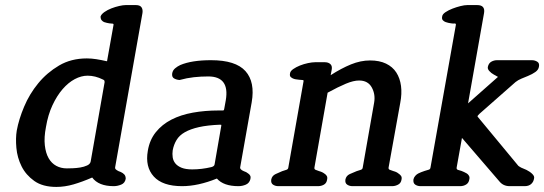

<svg xmlns="http://www.w3.org/2000/svg" viewBox="-20 -733 2143 756"><path d="M401 -492Q402 -492 402 -495L427 -635Q428 -640 422 -640Q416 -640 411 -641Q406 -642 400.5 -643Q395 -644 390 -646Q385 -648 380.5 -653Q376 -658 376 -668Q379 -677 391 -685.5Q403 -694 418.5 -700Q434 -706 449.5 -709.5Q465 -713 475 -713H515Q531 -713 537 -704.5Q543 -696 541 -682L434 -78Q432 -70 435.5 -66.5Q439 -63 447 -59L455 -56Q464 -52 469.5 -46Q475 -40 475 -29Q472 -12 457 -6Q442 0 428 0Q368 0 343 -34Q304 -17 269.5 -7Q235 3 202 3Q148 3 115 -20.5Q82 -44 65 -78Q48 -112 44.5 -150.5Q41 -189 46 -219Q54 -263 75 -313Q96 -363 130.5 -405Q165 -447 212.5 -475Q260 -503 322 -503Q340 -503 359 -500Q378 -497 400 -492ZM392 -410Q392 -413 391 -415.5Q390 -418 385 -420Q355 -435 325 -435Q300 -435 274.5 -421.5Q249 -408 226.5 -382Q204 -356 186.5 -318.5Q169 -281 161 -233Q153 -192 156.5 -161Q160 -130 171.5 -110Q183 -90 201.5 -80Q220 -70 243 -70Q251 -70 266 -70.5Q281 -71 296 -73.5Q311 -76 323 -81.5Q335 -87 337 -97Z M919 0Q860 0 834 -30Q760 0 697 0Q620 0 585.5 -38Q551 -76 562 -139Q569 -182 593.5 -212.5Q618 -243 655 -262Q692 -281 739.5 -289.5Q787 -298 840 -298H856Q860 -298 861 -299Q862 -300 863 -305L869 -338Q885 -432 800 -432Q771 -432 743.5 -429Q716 -426 687 -418Q674 -419 665 -424.5Q656 -430 658 -444Q660 -456 669.5 -464Q679 -472 690 -477Q735 -496 811 -496Q908 -496 946.5 -453Q985 -410 971 -330L926 -76Q923 -66 940 -59Q950 -56 957 -50Q962 -47 965 -41.5Q968 -36 966 -28Q962 -12 948 -6Q934 0 919 0ZM851 -236Q852 -241 851 -241.5Q850 -242 846 -242Q797 -240 763.5 -232.5Q730 -225 708 -212.5Q686 -200 675 -181.5Q664 -163 660 -141Q658 -127 660 -113.5Q662 -100 670.5 -89.5Q679 -79 695 -72.5Q711 -66 737 -66Q774 -66 812 -75Q824 -78 825 -86Z M1524 0H1368Q1356 0 1347 -6Q1338 -12 1340 -26Q1343 -41 1357 -47.5Q1371 -54 1384 -59Q1392 -62 1399.5 -64Q1407 -66 1408 -72L1453 -328Q1459 -361 1444 -388.5Q1429 -416 1394 -416Q1372 -416 1342 -403.5Q1312 -391 1270 -368L1218 -73Q1217 -66 1223.5 -64Q1230 -62 1237 -59Q1249 -56 1258 -49Q1263 -46 1266.5 -40.5Q1270 -35 1268 -26Q1266 -12 1255.5 -6Q1245 0 1232 0H1076Q1064 0 1055 -6Q1046 -12 1048 -26Q1051 -41 1065 -47.5Q1079 -54 1091 -59Q1099 -62 1106.5 -64Q1114 -66 1115 -72L1175 -412Q1177 -418 1170.5 -418Q1164 -418 1158 -419Q1152 -420 1146.5 -420.5Q1141 -421 1136 -423Q1130 -425 1125 -429.5Q1120 -434 1122 -444Q1123 -453 1134.5 -461Q1146 -469 1161 -475Q1176 -481 1192.5 -484.5Q1209 -488 1221 -488H1259Q1273 -488 1281 -480.5Q1289 -473 1286 -458L1282 -437Q1324 -464 1362 -479.5Q1400 -495 1437 -495Q1474 -495 1500 -482.5Q1526 -470 1540.5 -447.5Q1555 -425 1559 -394.5Q1563 -364 1556 -328L1510 -73Q1509 -66 1516 -64Q1523 -62 1530 -59Q1542 -56 1550 -49Q1555 -46 1559 -40.5Q1563 -35 1561 -26Q1559 -12 1547.5 -6Q1536 0 1524 0Z M1823 -326 1936 -426Q1938 -428 1939 -428.5Q1940 -429 1941 -431Q1941 -432 1940 -431Q1939 -430 1939 -431Q1936 -433 1932.5 -435Q1929 -437 1925 -439Q1914 -445 1906.5 -453.5Q1899 -462 1901 -470Q1904 -484 1914.5 -490Q1925 -496 1937 -496H2074Q2086 -496 2095.5 -490Q2105 -484 2102 -470Q2100 -458 2088 -449.5Q2076 -441 2059 -434Q2047 -429 2033.5 -423.5Q2020 -418 2010 -410L1868 -285Q1863 -280 1861.5 -278Q1860 -276 1860 -275Q1860 -274 1862 -272L2021 -80Q2022 -79 2024.5 -77.5Q2027 -76 2032 -73Q2037 -71 2042.5 -68.5Q2048 -66 2053 -64Q2067 -57 2076 -48Q2085 -39 2083 -31Q2081 -17 2071.5 -8.5Q2062 0 2046 0H1987Q1962 0 1947 -18L1799 -190L1778 -73Q1777 -66 1783.5 -64Q1790 -62 1797 -60Q1802 -58 1807.5 -55.5Q1813 -53 1818 -50Q1823 -47 1826.5 -41Q1830 -35 1828 -27Q1826 -13 1815.5 -6.5Q1805 0 1792 0H1636Q1624 0 1615 -6Q1606 -12 1608 -27Q1610 -35 1615.5 -41Q1621 -47 1627 -50Q1637 -55 1652 -60Q1660 -63 1667 -64.5Q1674 -66 1675 -73L1775 -635Q1776 -641 1769.5 -640.5Q1763 -640 1757 -641Q1751 -642 1745.5 -643Q1740 -644 1735 -646Q1729 -648 1724 -653Q1719 -658 1721 -668Q1722 -677 1734 -685Q1746 -693 1761.5 -699Q1777 -705 1793 -709Q1809 -713 1820 -713H1859Q1891 -713 1886 -682Z"/></svg>

Font: Jura
Style: Bold Italic
Weight: 700
Designer: Ed Merritt
Foundry: Ten by Twenty
Version: Version 1.007